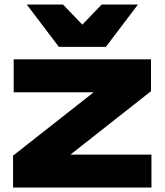

<svg xmlns="http://www.w3.org/2000/svg" viewBox="-20 -836 734 856"><path d="M38.2 0V-142L432.2 -451.8L575.6 -424.6H41V-571.4H653.2V-429.4L259.6 -119.6L138 -146.8H655.2V0ZM452 -627H242.4L99.4 -815.8H260.8L394.4 -677H300L433.2 -815.8H595Z"/></svg>

Font: Unbounded
Style: Regular
Weight: 400
Designer: Luke Prowse, Jean-Baptiste Morizot, Fátima Lázaro, Florian Runge
Foundry: NaN
Version: Version 1.701;gftools[0.9.28.dev5+ged2979d]